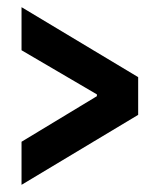

<svg xmlns="http://www.w3.org/2000/svg" viewBox="-20 -520 445 535"><path d="M40 -5V-125L250 -252V-257L40 -380V-500L365 -305V-200Z"/></svg>

Font: Cuprum
Style: Regular
Weight: 400
Designer: Jovanny Lemonad
Foundry: Jovanny Lemonad
Version: Version 3.000